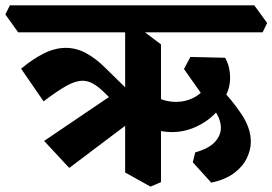

<svg xmlns="http://www.w3.org/2000/svg" viewBox="-60 -659 1019 718"><path d="M730 24 661 -52 670 -89Q722 -104 744 -128.5Q766 -153 766 -181Q766 -206 751.5 -232Q737 -258 713 -282L753 -342Q807 -286 842.5 -233Q878 -180 878 -129Q878 -99 863 -67.5Q848 -36 815 -11.5Q782 13 730 24ZM582 -165Q562 -165 541.5 -169Q521 -173 502 -181V-309Q548 -278 598 -278Q631 -278 660 -291.5Q689 -305 707.5 -330.5Q726 -356 730 -390L778 -294Q771 -261 741.5 -231.5Q712 -202 670 -183.5Q628 -165 582 -165ZM728 -259 628 -401 652 -446 782 -443Q795 -420 799 -391Q803 -362 796.5 -333.5Q790 -305 772 -285L719 -322ZM438 -538 390 -605 407 -639H891L939 -573L922 -538ZM433 -213 326 -317Q305 -337 286.5 -347Q268 -357 249 -357Q222 -357 187.5 -337.5Q153 -318 103 -280L19 -402Q63 -439 104.5 -459.5Q146 -480 186 -480Q225 -480 261.5 -460.5Q298 -441 335 -404L430 -311ZM199 -31 105 -132 365 -308 451 -221ZM503 39 408 -14V-581L453 -560L542 -493V22ZM8 -538 -40 -605 -23 -639H622L670 -573L653 -538Z"/></svg>

Font: Eczar SemiBold
Style: Regular
Weight: 600
Designer: Vaibhav Singh
Foundry: Rosetta Type Foundry
Version: Version 2.000